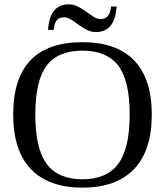

<svg xmlns="http://www.w3.org/2000/svg" viewBox="-20 -857 762 887"><path d="M143.1 -328.1Q143.1 -170.4 195.8 -99.6Q248.5 -28.8 360.8 -28.8Q472.7 -28.8 525.9 -99.6Q579.1 -170.4 579.1 -328.1Q579.1 -484.9 526.1 -554Q473.1 -623 360.8 -623Q248 -623 195.6 -554Q143.1 -484.9 143.1 -328.1ZM41 -328.1Q41 -662.1 360.8 -662.1Q519 -662.1 600.1 -577.4Q681.2 -492.7 681.2 -328.1Q681.2 -161.1 599.1 -75.7Q517.1 9.8 360.8 9.8Q205.1 9.8 123 -75.4Q41 -160.6 41 -328.1ZM423.3 -709Q399.9 -709 380.1 -719.5Q360.4 -730 342.8 -742.9Q325.2 -755.9 308.8 -766.4Q292.5 -776.9 276.4 -776.9Q260.7 -776.9 251.2 -771Q241.7 -765.1 236.3 -754.2Q231 -743.2 227.5 -718.8H202.1Q209.5 -836.9 297.4 -836.9Q320.8 -836.9 340.6 -826.4Q360.4 -815.9 378.2 -803Q396 -790 412.4 -779.5Q428.7 -769 444.3 -769Q465.3 -769 477.1 -781.2Q488.8 -793.5 493.2 -826.7H518.6Q511.2 -709 423.3 -709Z"/></svg>

Font: Times New Roman
Style: Regular
Weight: 400
Designer: Steve Matteson
Foundry: Ascender Corporation
Version: Version 2.00.3